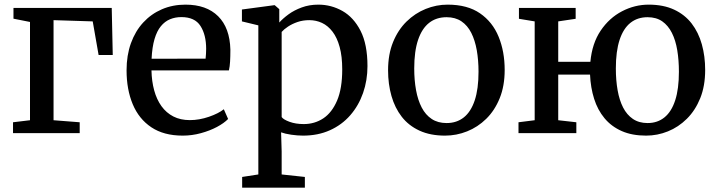

<svg xmlns="http://www.w3.org/2000/svg" viewBox="-20 -588 3166 848"><path d="M37.5 0V-48L112.5 -57V-491L39.5 -505.5V-553H473.5L478 -345H415.5L389.5 -493.5L216.5 -499V-57L332 -48V0Z M787 11Q703.5 11 648.5 -25.8Q593.5 -62.5 566.2 -127.8Q539 -193 539 -277.5Q539 -343.5 558.2 -397Q577.5 -450.5 612.5 -488.5Q647.5 -526.5 695 -547Q742.5 -567.5 799 -567.5Q892 -567.5 943.5 -516.2Q995 -465 997.5 -369Q997.5 -338.5 996.2 -316.2Q995 -294 991 -277H649Q650 -229 661 -188.8Q672 -148.5 693.2 -119Q714.5 -89.5 745.8 -73.5Q777 -57.5 818.5 -57.5Q860 -57.5 902.8 -72.2Q945.5 -87 968.5 -105.5L987.5 -62.5Q969.5 -44 938 -27.2Q906.5 -10.5 867.2 0.2Q828 11 787 11ZM649.5 -328.5 888 -329Q889 -337.5 889.8 -350.2Q890.5 -363 890.5 -372.5Q890.5 -434 865.5 -473.2Q840.5 -512.5 781 -512.5Q754 -512.5 731 -503Q708 -493.5 690.5 -472.2Q673 -451 662.5 -415.5Q652 -380 649.5 -328.5Z M1049.5 241V193.5L1121 182.5V-476L1048.5 -493.5V-546L1190.5 -565H1193.5L1213.5 -547.5V-488.5Q1229.5 -506.5 1254.5 -524.8Q1279.5 -543 1312.8 -555.2Q1346 -567.5 1386 -567.5Q1443 -567.5 1492.5 -539.5Q1542 -511.5 1572.5 -451.8Q1603 -392 1603 -296Q1603 -233 1583.5 -177.2Q1564 -121.5 1527 -79Q1490 -36.5 1437.2 -12.8Q1384.5 11 1318.5 11Q1294 11 1266.5 7Q1239 3 1221.5 -3.5L1224 80.5V182.5L1326.5 193.5V241ZM1321.5 -40Q1369.5 -40 1407.8 -65.2Q1446 -90.5 1468.8 -143.8Q1491.5 -197 1491.5 -281.5Q1491.5 -339 1480.2 -380.2Q1469 -421.5 1448.8 -448Q1428.5 -474.5 1402.2 -486.8Q1376 -499 1346 -499Q1318 -499 1294 -490.8Q1270 -482.5 1252 -470.5Q1234 -458.5 1224 -447V-71Q1231.5 -60 1258.8 -50Q1286 -40 1321.5 -40Z M1694 -277.5Q1694 -348 1716 -402Q1738 -456 1775.5 -492.8Q1813 -529.5 1860 -548.5Q1907 -567.5 1957 -567.5Q2044.5 -567.5 2100 -529.2Q2155.5 -491 2182.2 -425.8Q2209 -360.5 2209 -279Q2209 -208.5 2187 -154.2Q2165 -100 2127.5 -63.2Q2090 -26.5 2043 -7.8Q1996 11 1945.5 11Q1880.5 11 1832.8 -11Q1785 -33 1754.5 -72.2Q1724 -111.5 1709 -164Q1694 -216.5 1694 -277.5ZM1952.5 -44.5Q1997 -44.5 2028.5 -69.5Q2060 -94.5 2076.8 -145Q2093.5 -195.5 2093.5 -271Q2093.5 -322 2085.8 -366Q2078 -410 2061.5 -442.8Q2045 -475.5 2018 -493.8Q1991 -512 1952.5 -512Q1907 -512 1875.2 -487Q1843.5 -462 1826.5 -411.8Q1809.5 -361.5 1809.5 -285.5Q1809.5 -234 1817.5 -190Q1825.5 -146 1842.5 -113.2Q1859.5 -80.5 1886.8 -62.5Q1914 -44.5 1952.5 -44.5Z M2833.5 11Q2771.5 11 2725.8 -9.2Q2680 -29.5 2649.8 -66Q2619.5 -102.5 2604 -151.8Q2588.5 -201 2586 -258.5H2445.5V-57L2525.5 -48V0H2270V-48L2341.5 -57V-493.5L2272 -505V-553H2522.5V-505L2445.5 -493.5V-315H2587.5Q2595 -396.5 2633 -452.8Q2671 -509 2727.2 -538.2Q2783.5 -567.5 2845 -567.5Q2910 -567.5 2957.2 -545.5Q3004.5 -523.5 3034.8 -484.2Q3065 -445 3079.8 -392.2Q3094.5 -339.5 3094.5 -279Q3094.5 -208.5 3072.8 -154.5Q3051 -100.5 3013.8 -63.5Q2976.5 -26.5 2930 -7.8Q2883.5 11 2833.5 11ZM2840 -44.5Q2884 -44.5 2915 -69.8Q2946 -95 2962.2 -145.2Q2978.5 -195.5 2978.5 -271Q2978.5 -322.5 2971.2 -366.2Q2964 -410 2947.5 -442.8Q2931 -475.5 2904.8 -493.8Q2878.5 -512 2840 -512Q2795.5 -512 2764.2 -487Q2733 -462 2716.5 -411.8Q2700 -361.5 2700 -285.5Q2700 -233.5 2707.8 -189.5Q2715.5 -145.5 2732 -113.2Q2748.5 -81 2775.2 -62.8Q2802 -44.5 2840 -44.5Z"/></svg>

Font: Merriweather 24pt
Style: Regular
Weight: 400
Designer: Eben Sorkin
Foundry: Eben Sorkin
Version: Version 2.100